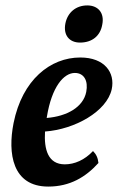

<svg xmlns="http://www.w3.org/2000/svg" viewBox="-20 -679 448 708"><path d="M275 -522C320 -522 350 -547 357 -588C366 -631 342 -659 302 -659C260 -659 229 -633 221 -592C213 -550 235 -522 275 -522ZM276 -467C166 -467 62 -385 30 -225C8 -114 25 9 158 9C238 9 296 -26 343 -78C341 -97 335 -110 323 -122C292 -89 255 -73 219 -73C157 -73 142 -128 146 -194C256 -202 374 -268 392 -350C405 -411 366 -467 276 -467ZM298 -340C287 -284 227 -250 152 -244C152 -245 153 -247 153 -249C171 -359 215 -410 256 -410C290 -410 306 -381 298 -340Z"/></svg>

Font: Vollkorn Semibold
Style: Italic
Weight: 600
Italic angle: -11°
Designer: Friedrich Althausen
Foundry: Friedrich Althausen
Version: Version 4.015;PS 004.015;hotconv 1.0.88;makeotf.lib2.5.64775